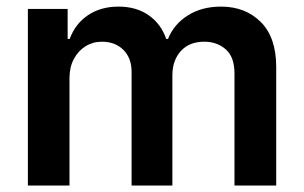

<svg xmlns="http://www.w3.org/2000/svg" viewBox="-20 -573 938 593"><path d="M66.1 0V-545.5H188.9V-452.8H195.3Q212.4 -499.6 251.8 -526.1Q291.2 -552.6 345.9 -552.6Q401.3 -552.6 439.5 -525.7Q477.6 -498.9 493.3 -452.8H498.9Q517 -498.2 560.2 -525.4Q603.3 -552.6 662.6 -552.6Q737.9 -552.6 785.5 -505Q833.1 -457.4 833.1 -366.1V0H704.2V-346.2Q704.2 -397 677.2 -420.6Q650.2 -444.2 611.2 -444.2Q564.6 -444.2 538.5 -415.3Q512.4 -386.4 512.4 -340.2V0H386.4V-351.6Q386.4 -393.8 361 -419Q335.6 -444.2 294.7 -444.2Q267 -444.2 244.3 -430.2Q221.6 -416.2 208.1 -390.8Q194.6 -365.4 194.6 -331.7V0Z"/></svg>

Font: InterMG SemiBold
Style: Regular
Weight: 600
Designer: Rasmus Andersson
Foundry: rsms
Version: Version 3.019;December 26, 2023;FontCreator 15.0.0.2955 64-b